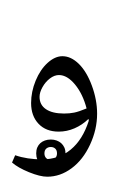

<svg xmlns="http://www.w3.org/2000/svg" viewBox="-20 -593 508 865"><path d="M192.9 203.1Q160.6 203.1 110.8 182.9Q61 162.6 34.2 139.2L48.3 106.4Q102.1 125 169.9 125Q245.1 125 298.8 80.8Q352.5 36.6 379.9 -48.8L378.9 -57.1L377 -55.7Q350.1 -29.8 315.7 -14.9Q281.2 0 244.6 0Q187 0 153.6 -35.4Q120.1 -70.8 120.1 -128.9Q120.1 -179.7 140.6 -229.5Q161.1 -279.3 194.3 -309.6Q227.5 -339.8 261.2 -339.8Q299.8 -339.8 335.2 -305.2Q370.6 -270.5 394 -206.8Q417.5 -143.1 417.5 -80.6Q417.5 -9.8 385.7 58.6Q354 127 302.7 165Q251.5 203.1 192.9 203.1ZM245.6 -254.9Q225.1 -254.9 204.8 -239.5Q184.6 -224.1 171.4 -200.4Q158.2 -176.8 158.2 -156.7Q158.2 -120.6 187 -101.1Q215.8 -81.5 268.6 -81.5Q293.5 -81.5 314.2 -85.7Q335 -89.8 370.1 -104.5Q353 -169.9 317.9 -212.4Q282.7 -254.9 245.6 -254.9ZM256.3 -388.7ZM193.4 252ZM251 -573.2ZM274.9 97.2Q274.9 112.3 269.8 124.3Q264.6 136.2 255.9 144Q247.1 151.9 235.1 156.2Q223.1 160.6 208.5 160.6Q194.3 160.6 182.1 156.2Q169.9 151.9 161.4 144Q152.8 136.2 147.9 124.5Q143.1 112.8 143.1 98.1Q143.1 83 147.9 71.5Q152.8 60.1 161.4 52.2Q169.9 44.4 182.1 40Q194.3 35.6 209 35.6Q223.1 35.6 235.1 40Q247.1 44.4 255.9 52.2Q264.6 60.1 269.8 71.3Q274.9 82.5 274.9 97.2ZM236.8 98.1Q236.8 84 229 76.7Q221.2 69.3 209 69.3Q196.3 69.3 188.2 76.7Q180.2 84 180.2 98.1Q180.2 110.8 187.5 118.7Q194.8 126.5 208.5 126.5Q221.7 126.5 229.2 118.7Q236.8 110.8 236.8 98.1ZM213.4 170.4ZM209 21Z"/></svg>

Font: Noto Naskh Arabic
Style: Regular
Weight: 400
Designer: Monotype Design team
Foundry: Monotype Imaging Inc.
Version: Version 1.01